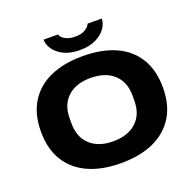

<svg xmlns="http://www.w3.org/2000/svg" viewBox="-151 -1034 1212 1200"><g transform="rotate(-20 455.5 -433.5)"><path d="M455 -740Q391 -740 348 -761.5Q305 -783 283.5 -815Q262 -847 262 -879H358Q361 -861 388 -845Q415 -829 455 -829Q500 -829 525.5 -846.5Q551 -864 554 -879H649Q649 -847 627 -815Q605 -783 561.5 -761.5Q518 -740 455 -740ZM455 12Q329 12 238.5 -29Q148 -70 99 -149Q50 -228 50 -344Q50 -459 99 -538.5Q148 -618 238.5 -658.5Q329 -699 455 -699Q582 -699 672.5 -658.5Q763 -618 812 -538.5Q861 -459 861 -344Q861 -228 812 -149Q763 -70 672.5 -29Q582 12 455 12ZM455 -133Q553 -133 609 -184.5Q665 -236 665 -327V-361Q665 -452 609 -503Q553 -554 455 -554Q358 -554 302.5 -503Q247 -452 247 -361V-327Q247 -236 302.5 -184.5Q358 -133 455 -133Z"/></g></svg>

Font: Archivo SemiExpanded ExtraBold
Style: Regular
Weight: 800
Width: 6
Designer: Hector Gatti
Foundry: Omnibus-Type
Version: Version 2.001; ttfautohint (v1.8.3)